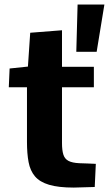

<svg xmlns="http://www.w3.org/2000/svg" viewBox="-20 -823 481 847"><path d="M305.5 4.5Q237.6 4.5 196.4 -7.9Q155.3 -20.2 134.2 -45.1Q113.2 -70 106.1 -107.8Q99 -145.6 99 -196.5V-438.1H18.8L22.4 -520.8L103.2 -529.3L113.3 -678.5L253.5 -689.5V-528.3H394.1V-438.1H253.5V-191.6Q253.5 -160.1 259.5 -141.1Q265.4 -122.1 282 -113.3Q298.6 -104.5 330.1 -103Q348.2 -102.5 366.4 -101.8Q384.6 -101 402.7 -100.2L397.9 1.9Q374.9 2.4 351.7 3.2Q328.5 3.9 305.5 4.5ZM316.6 -594.5 322.3 -802.9H440.5L406.4 -594.5Z"/></svg>

Font: Comme
Style: Regular
Weight: 400
Designer: Vernon Adams
Foundry: Vernon Adams
Version: Version 1.000;gftools[0.9.27]